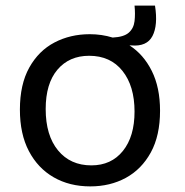

<svg xmlns="http://www.w3.org/2000/svg" viewBox="-20 -652 660 685"><path d="M302 13Q228 13 171.5 -19.5Q115 -52 83 -113Q51 -174 51 -261Q51 -351 84.5 -411Q118 -471 174.5 -500.5Q231 -530 300 -530Q343 -530 382 -518Q422 -520 439.5 -535.5Q457 -551 460 -576.5Q463 -602 460 -632H533Q544 -562 524 -523.5Q504 -485 448 -490H442Q492 -458 521.5 -399Q551 -340 551 -257Q551 -168 518 -108Q485 -48 429 -17.5Q373 13 302 13ZM306 -62Q377 -62 418.5 -113.5Q460 -165 460 -254Q460 -345 417 -399Q374 -453 298 -453Q227 -453 185 -403.5Q143 -354 143 -263Q143 -169 187 -115.5Q231 -62 306 -62Z"/></svg>

Font: Bricolage Grotesque 12pt
Style: Regular
Weight: 400
Designer: Mathieu Triay
Foundry: Atelier Triay
Version: Version 1.001; ttfautohint (v1.8.4.7-5d5b);gftools[0.9.33.de